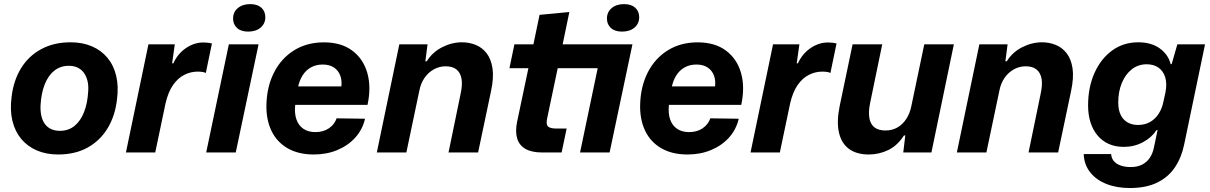

<svg xmlns="http://www.w3.org/2000/svg" viewBox="-20 -756 6002 952"><path d="M268.4 10Q209.6 10 162.9 -9.9Q116.3 -29.9 85.1 -67.4Q54 -105 41.4 -157.5Q28.9 -210 37.4 -275.1Q46.7 -356 83.9 -416.9Q121 -477.9 183.9 -512.1Q246.7 -546.3 329.9 -546.3Q388.7 -546.3 435.2 -526.5Q481.7 -506.7 512.7 -469.5Q543.7 -432.3 556.1 -380.1Q568.6 -328 560 -262.6Q550.7 -181 513.4 -119.7Q476.1 -58.4 414.3 -24.2Q352.4 10 268.4 10ZM276.7 -107.3Q319.7 -107.3 349.9 -132.1Q380.1 -157 397.3 -201.5Q414.4 -246 417.4 -304.9Q419.4 -335.1 412.9 -358.4Q406.4 -381.7 393.9 -397.6Q381.4 -413.4 363.1 -421.6Q344.9 -429.7 321.3 -429.7Q279 -429.7 248.6 -405Q218.1 -380.3 201 -335.8Q183.9 -291.3 180.9 -231.9Q179.9 -201.3 185.9 -178Q191.9 -154.7 204.2 -139Q216.6 -123.3 235.2 -115.3Q253.9 -107.3 276.7 -107.3Z M604.4 0 716 -536.3H846.7L833.4 -441.9H839.3Q861.6 -490.4 902.5 -517.9Q943.4 -545.4 988.3 -545.4Q1000.7 -545.4 1011.6 -544.1Q1022.4 -542.9 1030.9 -540.6L1000.4 -393.9Q994.1 -397.9 983.1 -399.4Q972 -400.9 959.7 -400.9Q925.6 -400.9 894 -385Q862.4 -369.1 838.2 -334.8Q814 -300.4 800.7 -243.1L749.7 0Z M1002.4 0 1114.7 -536.3H1262.1L1148.9 0ZM1210.4 -599.3Q1174.9 -599.3 1155.3 -617.3Q1135.7 -635.3 1135.7 -664Q1135.7 -695.9 1159 -715.7Q1182.3 -735.6 1220.9 -735.6Q1256.4 -735.6 1276 -717.7Q1295.6 -699.9 1295.6 -670.9Q1295.6 -639 1272.3 -619.1Q1249 -599.3 1210.4 -599.3Z M1536 10Q1459.7 10 1406.2 -20.8Q1352.7 -51.7 1326 -107.3Q1299.3 -163 1301 -236.7Q1303.3 -327.3 1339 -397.2Q1374.7 -467 1438.2 -506.5Q1501.7 -546 1586 -546Q1671.7 -546 1726.3 -505.3Q1781 -464.7 1801.2 -394.5Q1821.3 -324.3 1802.3 -236H1443.7Q1439.3 -193.3 1450 -163.2Q1460.7 -133 1484.8 -117Q1509 -101 1543.7 -101Q1583.3 -101 1611 -120Q1638.7 -139 1649 -169.3L1790 -167.3Q1777.3 -113 1741.2 -73.3Q1705 -33.7 1652.2 -11.8Q1599.3 10 1536 10ZM1456.3 -317.7 1447.7 -327.7H1680.3L1671 -316.3Q1677.3 -352.7 1667.8 -379.5Q1658.3 -406.3 1636 -421.2Q1613.7 -436 1580 -436Q1547.7 -436 1522.3 -422.2Q1497 -408.3 1480.3 -382.2Q1463.7 -356 1456.3 -317.7Z M1848.4 0 1960 -536.3H2100L2089 -452.1H2096.1Q2123.6 -496.9 2171.8 -521.6Q2220 -546.3 2270.7 -546.3Q2306.4 -546.3 2338.4 -533.5Q2370.3 -520.7 2392.5 -492.4Q2414.7 -464 2421.9 -418Q2429 -372 2414.9 -305.3L2350.6 0H2203.9L2263.9 -290.9Q2273.6 -334.7 2268.5 -364.9Q2263.4 -395 2243.9 -411.1Q2224.3 -427.3 2189.6 -427.3Q2158.7 -427.3 2131.6 -412.4Q2104.4 -397.6 2085.6 -370.8Q2066.7 -344 2059.4 -307.3L1994.9 0Z M2667.6 0Q2616.1 0 2585.2 -17.9Q2554.3 -35.9 2544.3 -69.5Q2534.3 -103.1 2543.4 -149.4L2600 -417.9H2506L2530.6 -536.3H2624.9L2655.3 -682.4L2803 -696.4L2769.9 -536.3H3115.9L3002.6 0H2856.1L2943.6 -417.9H2745.3L2692.3 -166Q2686.6 -137 2698.5 -127.9Q2710.4 -118.7 2736.9 -118.7H2789.6L2764.7 0ZM3064.1 -599.3Q3028.6 -599.3 3009 -617.3Q2989.4 -635.3 2989.4 -664Q2989.4 -695.9 3012.7 -715.7Q3036 -735.6 3074.6 -735.6Q3110.1 -735.6 3129.7 -717.7Q3149.3 -699.9 3149.3 -670.9Q3149.3 -639 3126 -619.1Q3102.7 -599.3 3064.1 -599.3Z M3389 10Q3312.7 10 3259.2 -20.8Q3205.7 -51.7 3179 -107.3Q3152.3 -163 3154 -236.7Q3156.3 -327.3 3192 -397.2Q3227.7 -467 3291.2 -506.5Q3354.7 -546 3439 -546Q3524.7 -546 3579.3 -505.3Q3634 -464.7 3654.2 -394.5Q3674.3 -324.3 3655.3 -236H3296.7Q3292.3 -193.3 3303 -163.2Q3313.7 -133 3337.8 -117Q3362 -101 3396.7 -101Q3436.3 -101 3464 -120Q3491.7 -139 3502 -169.3L3643 -167.3Q3630.3 -113 3594.2 -73.3Q3558 -33.7 3505.2 -11.8Q3452.3 10 3389 10ZM3309.3 -317.7 3300.7 -327.7H3533.3L3524 -316.3Q3530.3 -352.7 3520.8 -379.5Q3511.3 -406.3 3489 -421.2Q3466.7 -436 3433 -436Q3400.7 -436 3375.3 -422.2Q3350 -408.3 3333.3 -382.2Q3316.7 -356 3309.3 -317.7Z M3701.4 0 3813 -536.3H3943.7L3930.4 -441.9H3936.3Q3958.6 -490.4 3999.5 -517.9Q4040.4 -545.4 4085.3 -545.4Q4097.7 -545.4 4108.6 -544.1Q4119.4 -542.9 4127.9 -540.6L4097.4 -393.9Q4091.1 -397.9 4080.1 -399.4Q4069 -400.9 4056.7 -400.9Q4022.6 -400.9 3991 -385Q3959.4 -369.1 3935.2 -334.8Q3911 -300.4 3897.7 -243.1L3846.7 0Z M4287.6 10Q4227 10 4189.3 -17.9Q4151.6 -45.9 4139.6 -99.8Q4127.6 -153.7 4143.6 -231.3L4207.4 -536.3H4354.4L4294.4 -245.7Q4285.4 -202.6 4290.4 -171.9Q4295.3 -141.3 4315.2 -125.1Q4335.1 -109 4370.6 -109Q4403.3 -109 4429.2 -123.7Q4455.1 -138.4 4473.2 -165.6Q4491.3 -192.7 4498.6 -229.3L4562.9 -536.3H4709.6L4598.3 0H4458.7L4468.7 -84.4H4462.1Q4430.1 -34.3 4384.4 -12.1Q4338.7 10 4287.6 10Z M4724.4 0 4836 -536.3H4976L4965 -452.1H4972.1Q4999.6 -496.9 5047.8 -521.6Q5096 -546.3 5146.7 -546.3Q5182.4 -546.3 5214.4 -533.5Q5246.3 -520.7 5268.5 -492.4Q5290.7 -464 5297.9 -418Q5305 -372 5290.9 -305.3L5226.6 0H5079.9L5139.9 -290.9Q5149.6 -334.7 5144.5 -364.9Q5139.4 -395 5119.9 -411.1Q5100.3 -427.3 5065.6 -427.3Q5034.7 -427.3 5007.6 -412.4Q4980.4 -397.6 4961.6 -370.8Q4942.7 -344 4935.4 -307.3L4870.9 0Z M5581.7 176.3Q5516.4 176.3 5465.4 155.9Q5414.3 135.4 5384.9 97.6Q5355.4 59.7 5353.3 8H5489.3Q5491 29.3 5503.4 43.4Q5515.7 57.6 5537.3 64.9Q5558.9 72.3 5586 72.3Q5619.4 72.3 5642.9 60.3Q5666.4 48.3 5681.1 26.5Q5695.7 4.7 5701.7 -25.4L5719.6 -110.7H5714Q5690.4 -73.9 5646.9 -50.8Q5603.4 -27.7 5552.1 -27.7Q5510.7 -27.7 5478.2 -42.1Q5445.7 -56.4 5422.6 -83.6Q5399.4 -110.9 5387.3 -148.6Q5375.1 -186.3 5375.1 -233Q5375.1 -322.6 5406.5 -393.4Q5437.9 -464.3 5493.9 -505.3Q5550 -546.3 5623.7 -546.3Q5688.6 -546.3 5730.6 -515.9Q5772.7 -485.4 5784.6 -437.9H5789.4L5817.7 -536.3H5955L5851.4 -39.1Q5838.3 24.7 5805.8 73.4Q5773.3 122 5718.2 149.1Q5663.1 176.3 5581.7 176.3ZM5622.4 -136.4Q5657.1 -136.4 5682.8 -151.3Q5708.4 -166.1 5725.1 -192.1Q5741.9 -218.1 5748.7 -252.1L5759.1 -299.7Q5767 -343 5757.3 -373.6Q5747.6 -404.3 5723.9 -420.8Q5700.1 -437.3 5665.7 -437.3Q5623.4 -437.3 5591.8 -412.4Q5560.1 -387.4 5542.4 -344.6Q5524.6 -301.7 5524.6 -247.4Q5524.6 -211 5536.8 -186.2Q5549 -161.4 5571.1 -148.9Q5593.1 -136.4 5622.4 -136.4Z"/></svg>

Font: Mona Sans
Style: Italic
Weight: 200
Italic angle: -11.6951°
Designer: Deni Anggara
Foundry: GitHub
Version: Version 2.000